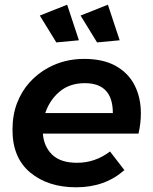

<svg xmlns="http://www.w3.org/2000/svg" viewBox="-20 -789 648 815"><path d="M219 -609 149 -723 265 -769 315 -618ZM392 -609 322 -723 438 -769 488 -618ZM303 6Q184 6 108.5 -56.5Q33 -119 33 -238Q33 -300.5 52.2 -351Q71.5 -401.5 105.5 -439.2Q139.5 -477 184 -501Q253 -539 337 -539Q418.5 -539 472 -508.8Q525.5 -478.5 551.8 -426.2Q578 -374 578 -308Q578 -266 568 -222H162Q166 -167 201.5 -132.5Q237 -98 307 -98Q384 -98 447 -146L508 -67Q426 6 303 6ZM459 -309Q459 -436 340 -436Q276 -436 233.5 -400.5Q191 -365 172 -309Z"/></svg>

Font: Argentum Sans Medium
Style: Italic
Weight: 500
Italic angle: -11°
Designer: Julieta Ulanovsky (font), Cristiano Sobral (main changes and remaster)
Foundry: Julieta Ulanovsky (font), Cristiano Sobral (main changes and remaster)
Version: Version 2.007;June 15, 2022;FontCreator 14.0.0.2814 64-bit; 